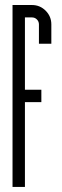

<svg xmlns="http://www.w3.org/2000/svg" viewBox="-20 -734 242 754"><path d="M132.9 -638.1Q132.9 -649.7 124.9 -657.6Q117 -665.6 105.4 -665.6H77.9V-381.5H142.4V-332.8H77.9V0H29.2V-714.3H105.4Q137 -714.3 159.3 -692Q181.6 -669.7 181.6 -638.1V-562.3H132.9Z"/></svg>

Font: Marapfhont
Style: Book
Weight: 400
Version: Version 0.15